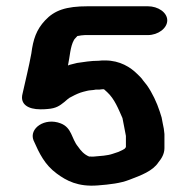

<svg xmlns="http://www.w3.org/2000/svg" viewBox="-20 -620 603 613"><path d="M452 -600H261C190 -600 154 -587 124 -555C96 -525 86 -495 80 -449C72 -405 61 -362 52 -321C43 -287 70 -271 109 -271C116 -271 124 -271 132 -272C160 -274 171 -283 185 -294C193 -300 198 -307 210 -312C221 -318 234 -324 246 -327L258 -330C264 -332 279 -332 286 -334H298C302 -335 307 -335 312 -335L322 -326C346 -304 358 -272 371 -243C375 -225 378 -205 382 -186V-150L380 -148C380 -144 362 -137 358 -135L340 -129C323 -123 301 -122 278 -120H270C268 -121 266 -120 265 -120C248 -127 238 -139 229 -152C208 -177 210 -212 174 -226C123 -246 72 -210 87 -172C106 -129 123 -94 161 -66C192 -43 229 -23 292 -28C331 -31 365 -35 393 -46C430 -60 468 -74 486 -102C496 -114 505 -129 505 -147V-192L503 -209C500 -221 499 -232 496 -245L490 -264C481 -292 466 -324 449 -348L437 -363C432 -371 425 -377 418 -384C397 -405 363 -427 316 -427C308 -427 301 -427 295 -426C270 -426 247 -422 226 -419L202 -413C201 -412 199 -412 197 -411C203 -438 204 -471 216 -492C217 -495 224 -501 227 -505C232 -506 236 -506 239 -507L251 -508H452C485 -508 514 -530 514 -555C514 -580 485 -600 452 -600Z"/></svg>

Font: Blanket
Style: Sik
Weight: 700
Foundry: Cannot Into Space Fonts
Version: Version 0.9